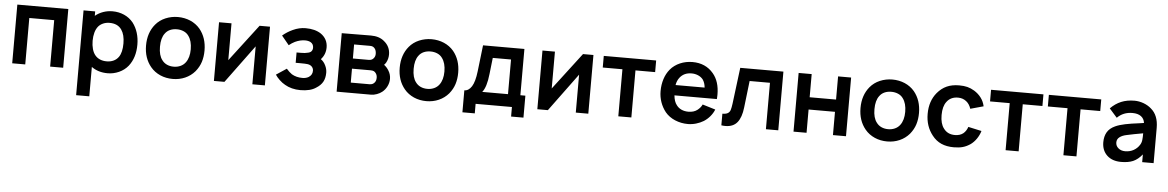

<svg xmlns="http://www.w3.org/2000/svg" viewBox="-37 -1081 11147 1833"><g transform="rotate(5 5537.0 -164.0)"><path d="M561.5 0H436.5V-445H198V0H73V-562.5H561.5Z M1248 -281Q1248 -155.5 1183.5 -74Q1149 -31.5 1097 -8Q1044.5 15.5 988.5 15.5Q897.5 15.5 833.5 -31.5V250H707.5V-562.5H819V-520Q853.5 -548.5 895.8 -563.2Q938 -578 984.5 -578Q1044.5 -578 1096 -555.2Q1147.5 -532.5 1183.5 -488.5Q1215.5 -446.5 1231.8 -393.8Q1248 -341 1248 -281ZM1114.5 -281Q1114.5 -364 1081.5 -411.5Q1044.5 -465.5 965.5 -465.5Q933.5 -465.5 906 -454Q878.5 -442.5 859.5 -421Q838.5 -395.5 828.8 -359.5Q819 -323.5 819 -281Q819 -239 829.2 -202.2Q839.5 -165.5 859.5 -142.5Q899 -97 970 -97Q1006 -97 1035.2 -110.5Q1064.5 -124 1083.5 -151Q1114.5 -195.5 1114.5 -281Z M1399 -78Q1331 -160 1331 -281Q1331 -404 1399 -485.5Q1436 -530 1492 -554Q1549 -578 1611.5 -578Q1643 -578 1673.2 -572Q1703.5 -566 1730.8 -554.2Q1758 -542.5 1781.5 -525.2Q1805 -508 1824 -485.5Q1891.5 -403 1891.5 -281Q1891.5 -222 1875.8 -172Q1860 -122 1824 -78Q1785 -32.5 1730.2 -8.5Q1675.5 15.5 1611.5 15.5Q1580 15.5 1549.8 9.5Q1519.5 3.5 1492.2 -8.5Q1465 -20.5 1441.2 -38Q1417.5 -55.5 1399 -78ZM1724 -409.5Q1706 -435 1676 -447.8Q1646 -460.5 1611.5 -460.5Q1575.5 -460.5 1546.5 -447.8Q1517.5 -435 1499 -409.5Q1464.5 -365 1464.5 -281Q1464.5 -198 1499 -154Q1517.5 -128.5 1546.5 -115.2Q1575.5 -102 1611.5 -102Q1646 -102 1675.5 -115.2Q1705 -128.5 1724 -154Q1759.5 -201.5 1759.5 -281Q1759.5 -362 1724 -409.5Z M2494.5 0H2374.5V-363.5L2107 0H2006V-562.5H2125.5V-209.5L2394.5 -562.5H2494.5Z M2713.5 -550Q2773.5 -578 2835 -578Q2925 -578 2982 -540.5Q3015.5 -517.5 3032.8 -484.8Q3050 -452 3050 -412.5Q3050 -344.5 3005 -296Q3034 -276 3050.5 -241Q3067.5 -207 3067.5 -171Q3067.5 -119.5 3047.5 -83.8Q3027.5 -48 2985 -22Q2931 15.5 2835 15.5Q2793 15.5 2754.8 5.8Q2716.5 -4 2686.5 -22Q2672 -30 2658.2 -40.2Q2644.5 -50.5 2631 -63.5Q2604 -89.5 2590.5 -111.5L2689.5 -177Q2703 -161.5 2716.2 -149.2Q2729.5 -137 2742.5 -128Q2786.5 -102 2844.5 -102Q2879 -102 2904 -116.5Q2939.5 -138.5 2939.5 -179Q2939.5 -201.5 2924.8 -217.5Q2910 -233.5 2884 -237.5Q2866.5 -240.5 2808 -240.5H2768.5V-339.5H2808Q2853 -339.5 2872.5 -346Q2898.5 -350 2910 -364Q2921.5 -378 2921.5 -398Q2921.5 -433.5 2892.5 -450Q2871 -461.5 2839.5 -461.5Q2793 -461.5 2743.5 -438.5Q2729.5 -431.5 2715.5 -422.5Q2701.5 -413.5 2687.5 -402L2616.5 -488.5Q2660.5 -526 2713.5 -550Z M3462 -562.5Q3541.5 -562.5 3589 -522Q3649.5 -473.5 3649.5 -397Q3649.5 -354.5 3629 -317.5Q3620.5 -304 3611 -295Q3638.5 -274.5 3656 -245Q3679 -208.5 3679 -165.5Q3679 -129 3662.2 -94.8Q3645.5 -60.5 3616.5 -37.5Q3596 -21 3567 -10.5Q3537.5 0 3514 0H3182V-560.5ZM3309 -329H3462Q3494.5 -329 3511 -354Q3522.5 -370 3522.5 -391.5Q3522.5 -419.5 3511 -438.5Q3501.5 -452 3490.2 -457.8Q3479 -463.5 3462 -463.5H3309ZM3309 -98H3489Q3521.5 -98 3539 -122Q3551.5 -139 3551.5 -165.5Q3551.5 -190 3539 -207.5Q3530 -221 3518 -226.2Q3506 -231.5 3487 -231.5H3309Z M3830 -78Q3762 -160 3762 -281Q3762 -404 3830 -485.5Q3867 -530 3923 -554Q3980 -578 4042.5 -578Q4074 -578 4104.2 -572Q4134.5 -566 4161.8 -554.2Q4189 -542.5 4212.5 -525.2Q4236 -508 4255 -485.5Q4322.5 -403 4322.5 -281Q4322.5 -222 4306.8 -172Q4291 -122 4255 -78Q4216 -32.5 4161.2 -8.5Q4106.5 15.5 4042.5 15.5Q4011 15.5 3980.8 9.5Q3950.5 3.5 3923.2 -8.5Q3896 -20.5 3872.2 -38Q3848.5 -55.5 3830 -78ZM4155 -409.5Q4137 -435 4107 -447.8Q4077 -460.5 4042.5 -460.5Q4006.5 -460.5 3977.5 -447.8Q3948.5 -435 3930 -409.5Q3895.5 -365 3895.5 -281Q3895.5 -198 3930 -154Q3948.5 -128.5 3977.5 -115.2Q4006.5 -102 4042.5 -102Q4077 -102 4106.5 -115.2Q4136 -128.5 4155 -154Q4190.5 -201.5 4190.5 -281Q4190.5 -362 4155 -409.5Z M4932.5 -119H4980.5V91.5H4862V0H4514V91.5H4395.5V-119Q4437 -119 4466 -164.8Q4495 -210.5 4506.5 -309.5L4536 -562.5H4932.5ZM4814 -451H4639L4621.5 -296Q4608 -167.5 4567 -119H4814Z M5594 0H5474V-363.5L5206.5 0H5105.5V-562.5H5225V-209.5L5494 -562.5H5594Z M6195 -451H6006.5V0H5881.5V-451H5693V-562.5H6195Z M6429.5 -154Q6448 -128.5 6477.5 -115.2Q6507 -102 6543 -102Q6596 -102 6629.5 -128Q6661 -152.5 6674 -182.5L6798 -145Q6783.5 -109 6757.8 -78.5Q6732 -48 6699 -27Q6667 -7.5 6627.8 4Q6588.5 15.5 6549 15.5Q6484 15.5 6425.5 -9Q6367.5 -33.5 6330.5 -78Q6297 -120.5 6279.8 -170.5Q6262.5 -220.5 6262.5 -275Q6262.5 -337 6279.8 -391Q6297 -445 6330.5 -485.5Q6349 -508 6372.8 -525.2Q6396.5 -542.5 6423.8 -554.2Q6451 -566 6481.2 -572Q6511.5 -578 6543 -578Q6668.5 -578 6743 -489.5Q6806.5 -415 6806.5 -289.5Q6806.5 -282.5 6806 -271.5Q6805.5 -260.5 6804.5 -246H6398Q6403.5 -186 6429.5 -154ZM6430.5 -417.5Q6407 -387.5 6400 -345H6678.5Q6674.5 -391 6652.5 -422Q6633.5 -445 6604.8 -457Q6576 -469 6543 -469Q6471 -469 6430.5 -417.5Z M7414.5 -562.5V0H7296V-445H7101L7071 -188.5Q7060.5 -93.5 7021.5 -45.2Q6982.5 3 6907.5 3Q6888.5 3 6869 0V-111.5Q6904.5 -111.5 6922 -123Q6939.5 -134.5 6945.5 -154.5Q6952 -174.5 6957.5 -215.5L7001 -562.5Z M8063.5 -562.5V0H7938.5V-223H7685.5V0H7560.5V-562.5H7685.5V-340.5H7938.5V-562.5Z M8246 -78Q8178 -160 8178 -281Q8178 -404 8246 -485.5Q8283 -530 8339 -554Q8396 -578 8458.5 -578Q8490 -578 8520.2 -572Q8550.5 -566 8577.8 -554.2Q8605 -542.5 8628.5 -525.2Q8652 -508 8671 -485.5Q8738.5 -403 8738.5 -281Q8738.5 -222 8722.8 -172Q8707 -122 8671 -78Q8632 -32.5 8577.2 -8.5Q8522.5 15.5 8458.5 15.5Q8427 15.5 8396.8 9.5Q8366.5 3.5 8339.2 -8.5Q8312 -20.5 8288.2 -38Q8264.5 -55.5 8246 -78ZM8571 -409.5Q8553 -435 8523 -447.8Q8493 -460.5 8458.5 -460.5Q8422.5 -460.5 8393.5 -447.8Q8364.5 -435 8346 -409.5Q8311.5 -365 8311.5 -281Q8311.5 -198 8346 -154Q8364.5 -128.5 8393.5 -115.2Q8422.5 -102 8458.5 -102Q8493 -102 8522.5 -115.2Q8552 -128.5 8571 -154Q8606.5 -201.5 8606.5 -281Q8606.5 -362 8571 -409.5Z M9222.5 -364.5Q9208 -410 9176 -434.5Q9142.5 -460.5 9097.5 -460.5Q9027 -460.5 8989.5 -409.5Q8955 -365 8955 -281Q8955 -198 8989.5 -154Q9027 -102 9097.5 -102Q9147 -102 9178 -127Q9206 -150.5 9219.5 -190.5L9347.5 -162.5Q9336 -123 9312.2 -88Q9288.5 -53 9257 -30Q9238.5 -17.5 9220.5 -8.8Q9202.5 0 9184.5 5Q9148.5 15.5 9097.5 15.5Q9028.5 15.5 8977.2 -7.2Q8926 -30 8889.5 -77Q8821.5 -162 8821.5 -281Q8821.5 -404 8889.5 -485.5Q8929 -532.5 8979.2 -555.2Q9029.5 -578 9098.5 -578Q9144 -578 9177 -569.5Q9210.5 -561 9244.5 -540.5Q9283.5 -516.5 9310.5 -481Q9337.5 -445.5 9347.5 -399Z M9906.5 -451H9718V0H9593V-451H9404.5V-562.5H9906.5Z M10460.5 -451H10272V0H10147V-451H9958.5V-562.5H10460.5Z M10902 0V-74Q10862 -24.5 10815 -4Q10769 15.5 10701 15.5Q10616 15.5 10566 -31Q10515.5 -78.5 10515.5 -157.5Q10515.5 -213.5 10538.8 -253.5Q10562 -293.5 10614.5 -317.5Q10634 -326.5 10657.2 -333.5Q10680.5 -340.5 10708.5 -346.5Q10736.5 -352.5 10769.8 -357.5Q10803 -362.5 10842.5 -367.5L10886.5 -374Q10881.5 -414.5 10851.5 -437Q10821.5 -459.5 10769 -459.5Q10681.5 -459.5 10623 -401L10549 -484.5Q10595.5 -531.5 10651.2 -554.8Q10707 -578 10779 -578Q10801 -578 10823.2 -573.8Q10845.5 -569.5 10866.2 -561.8Q10887 -554 10905.8 -543Q10924.5 -532 10939.5 -518.5Q11011.5 -458.5 11011.5 -338.5V0ZM10887.5 -275Q10792.5 -258.5 10732.5 -245Q10690 -236.5 10664.8 -217.2Q10639.5 -198 10639.5 -166.5Q10639.5 -133 10665 -111.5Q10691 -89.5 10730 -89.5Q10775.5 -89.5 10811 -109.2Q10846.5 -129 10867.5 -162.5Q10881.5 -183.5 10884.5 -210Q10887.5 -235.5 10887.5 -275Z"/></g></svg>

Font: Russisch Sans
Style: Bold
Weight: 700
Designer: Michael Sharanda (font) & Cristiano Sobral (main changes)
Foundry: Michael Sharanda
Version: Version 2.00;September 8, 2020;FontCreator 13.0.0.2681 64-bi